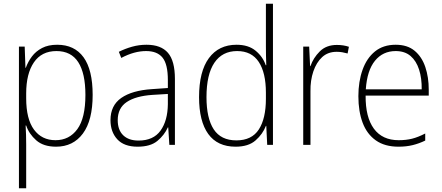

<svg xmlns="http://www.w3.org/2000/svg" viewBox="-20 -780 2383 1034"><path d="M288 -539Q381 -539 430 -471.5Q479 -404 479 -269Q479 -132 426.5 -61Q374 10 282 10Q214 10 175 -24.5Q136 -59 121 -104H118Q121 -55 121 -1V234H82V-529H113L117 -415H119Q131 -448 152 -476Q173 -504 206.5 -521.5Q240 -539 288 -539ZM284 -505Q204 -505 162.5 -444Q121 -383 121 -277V-251Q121 -139 163 -82Q205 -25 279 -25Q353 -25 396.5 -84.5Q440 -144 440 -269Q440 -385 401.5 -445Q363 -505 284 -505Z M769 -539Q847 -539 884.5 -495.5Q922 -452 922 -355V0H892L886 -94H884Q865 -52 827.5 -21Q790 10 721 10Q648 10 611.5 -30Q575 -70 575 -133Q575 -212 633 -252.5Q691 -293 798 -300L884 -306V-349Q884 -434 855.5 -469.5Q827 -505 767 -505Q735 -505 702 -496Q669 -487 633 -468L620 -501Q654 -518 691.5 -528.5Q729 -539 769 -539ZM801 -269Q711 -263 662.5 -230.5Q614 -198 614 -133Q614 -80 643.5 -51.5Q673 -23 726 -23Q806 -23 844.5 -76.5Q883 -130 884 -219V-274Z M1249 10Q1151 10 1101.5 -58.5Q1052 -127 1052 -257Q1052 -395 1105 -467Q1158 -539 1254 -539Q1318 -539 1357 -506.5Q1396 -474 1411 -429H1414Q1412 -481 1412 -530V-760H1450V0H1419L1414 -102H1412Q1395 -58 1356.5 -24Q1318 10 1249 10ZM1253 -24Q1336 -24 1374 -83Q1412 -142 1412 -248V-281Q1412 -388 1373.5 -446.5Q1335 -505 1257 -505Q1177 -505 1134.5 -442Q1092 -379 1092 -257Q1092 -143 1131 -83.5Q1170 -24 1253 -24Z M1794 -538Q1830 -538 1859 -528L1852 -492Q1838 -496 1823.5 -498.5Q1809 -501 1793 -501Q1746 -501 1715 -472.5Q1684 -444 1667.5 -395.5Q1651 -347 1652 -288V0H1613V-529H1645L1650 -424H1652Q1667 -468 1702 -503Q1737 -538 1794 -538Z M2111 -539Q2174 -539 2213 -506.5Q2252 -474 2270.5 -419Q2289 -364 2289 -297V-265H1949Q1948 -149 1993.5 -87Q2039 -25 2127 -25Q2167 -25 2199 -33Q2231 -41 2270 -61V-23Q2237 -7 2202.5 1.5Q2168 10 2126 10Q2052 10 2004 -24Q1956 -58 1933 -119Q1910 -180 1910 -262Q1910 -341 1932.5 -404Q1955 -467 1999.5 -503Q2044 -539 2111 -539ZM2111 -505Q2042 -505 1999.5 -453Q1957 -401 1950 -299H2251Q2252 -358 2237 -405Q2222 -452 2191 -478.5Q2160 -505 2111 -505Z"/></svg>

Font: Noto Sans Khmer UI SemiCondensed ExtraLight
Style: Regular
Weight: 200
Width: 4
Designer: Danh Hong and the Monotype Design Team
Foundry: Monotype Imaging Inc.
Version: Version 2.002; ttfautohint (v1.8.4.7-5d5b)